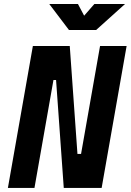

<svg xmlns="http://www.w3.org/2000/svg" viewBox="-20 -918 639 938"><path d="M291.5 0H476.6L598.6 -693.4H468.8L376 -166H358.4L320.8 -693.4H140.6L18.6 0H148.4L241.2 -527.3H253.9ZM316.9 -771.5H449.7L590.8 -898.4H440.9L391.1 -841.3L360.8 -898.4H220.7Z"/></svg>

Font: Cascadia Code
Style: Bold Italic
Weight: 700
Italic angle: -10°
Monospace: yes
Designer: Aaron Bell
Foundry: Saja Typeworks
Version: Version 2404.023